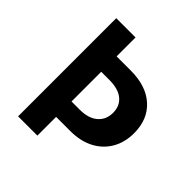

<svg xmlns="http://www.w3.org/2000/svg" viewBox="-216 -983 1141 1141"><g transform="rotate(45 354.0 -412.5)"><path d="M112.5 0H274.5V-157.5H393.5Q478.5 -157.5 540.8 -190Q603 -222.5 637 -281Q671 -339.5 671 -417Q671 -532 597.2 -599Q523.5 -666 393.5 -666H274.5V-825H112.5ZM274.5 -287V-536.5H343.5Q418 -536.5 457.5 -504Q497 -471.5 497 -414Q497 -356 456.8 -321.5Q416.5 -287 343.5 -287Z"/></g></svg>

Font: Spartan
Style: Bold
Weight: 700
Designer: Matt Bailey, Mirko Velimirovic
Foundry: Matt Bailey
Version: Version 1.003; ttfautohint (v1.8.3)